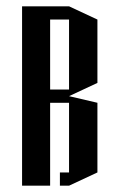

<svg xmlns="http://www.w3.org/2000/svg" viewBox="-20 -554 378 609"><path d="M289 -492V-291L199 -249L289 -228V-7L199 35H170V-7H199V-228H139V-41V-7V35H50V-534H199ZM199 -270V-492H139V-270Z"/></svg>

Font: Frankia
Style: Regular
Weight: 400
Version: Version 001.000